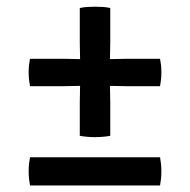

<svg xmlns="http://www.w3.org/2000/svg" viewBox="-20 -566 580 586"><path d="M71.5 -386.5Q69.5 -375.5 68.5 -366.8Q67.5 -358 67.5 -345.5Q67.5 -333 68.5 -323.5Q69.5 -314 71.5 -303H177Q189 -303 203 -303.5Q217 -304 228.5 -304H311.5Q323.5 -304 337.5 -303.5Q351.5 -303 363.5 -303H468.5Q470.5 -314 471.5 -323.5Q472.5 -333 472.5 -345.5Q472.5 -358 471.5 -366.8Q470.5 -375.5 468.5 -386.5H363.5Q351.5 -386.5 337.5 -386Q323.5 -385.5 311.5 -385.5H228.5Q217 -385.5 203 -386Q189 -386.5 177 -386.5ZM223.5 -435.5Q223.5 -423.5 224 -409Q224.5 -394.5 224.5 -382V-308Q224.5 -296 224 -281.5Q223.5 -267 223.5 -254.5V-151.5Q234.5 -149.5 246 -148.5Q257.5 -147.5 270 -147.5Q282.5 -147.5 294.2 -148.5Q306 -149.5 316.5 -151.5V-254.5Q316.5 -267 316 -281.5Q315.5 -296 315.5 -308V-382Q315.5 -394.5 316 -409Q316.5 -423.5 316.5 -435.5V-541.5Q306 -544 294.2 -544.8Q282.5 -545.5 270 -545.5Q257.5 -545.5 246 -544.8Q234.5 -544 223.5 -541.5ZM71.5 0Q69.5 -11.5 68.5 -21.2Q67.5 -31 67.5 -43Q67.5 -56 68.5 -65Q69.5 -74 71.5 -86H468.5Q470.5 -74 471.5 -65Q472.5 -56 472.5 -43Q472.5 -31 471.5 -21.2Q470.5 -11.5 468.5 0Z"/></svg>

Font: Signika Light
Style: Regular
Weight: 400
Version: Version 2.003;gftools[0.9.32]